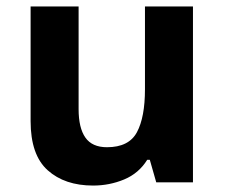

<svg xmlns="http://www.w3.org/2000/svg" viewBox="-20 -566 697 596"><path d="M579 -546V0H465L445 -70H437Q411 -28 365.5 -9Q320 10 269 10Q181 10 128 -37.5Q75 -85 75 -190V-546H224V-227Q224 -169 245 -139Q266 -109 312 -109Q380 -109 405 -155.5Q430 -202 430 -289V-546Z"/></svg>

Font: Noto Sans Hanifi Rohingya
Style: Regular
Weight: 400
Designer: Monotype Design Team and DaltonMaag
Foundry: Google LLC
Version: Version 2.101